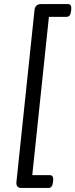

<svg xmlns="http://www.w3.org/2000/svg" viewBox="-20 -788 371 946"><path d="M85 138Q58 138 61 108L150 -738Q153 -768 183 -768H314Q334 -768 331 -741L330 -733Q327 -705 308 -705H221L139 75H225Q245 75 242 102L241 110Q238 138 219 138Z"/></svg>

Font: Asap Semi Expanded Semi Expanded Regular
Style: Italic
Weight: 400
Width: 6
Italic angle: -6°
Designer: Pablo Cosgaya
Foundry: Omnibus-Type
Version: Version 3.001; ttfautohint (v1.8.4.7-5d5b)